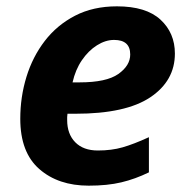

<svg xmlns="http://www.w3.org/2000/svg" viewBox="-20 -576 597 606"><path d="M260 10Q164 10 104 -42.5Q44 -95 44 -201Q44 -270 63.5 -333.5Q83 -397 121.5 -447Q160 -497 217 -526.5Q274 -556 349 -556Q441 -556 486.5 -514Q532 -472 532 -407Q532 -321 454.5 -269Q377 -217 218 -217H193Q192 -211 192 -206.5Q192 -202 192 -197Q192 -153 217.5 -127Q243 -101 289 -101Q332 -101 367 -111Q402 -121 450 -143V-32Q407 -11 363 -0.5Q319 10 260 10ZM209 -316H231Q316 -316 353.5 -342.5Q391 -369 391 -404Q391 -450 340 -450Q313 -450 286 -433Q259 -416 238.5 -386Q218 -356 209 -316Z"/></svg>

Font: Noto IKEA Latin
Style: Bold Italic
Weight: 700
Italic angle: -12°
Designer: Monotype Design Team
Foundry: Monotype Imaging Inc.
Version: Version 1.0